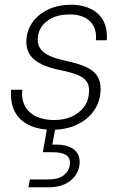

<svg xmlns="http://www.w3.org/2000/svg" viewBox="-20 -536 517 811"><path d="M201 12Q145 12 104 -7Q63 -26 43 -63.5Q23 -101 27 -157H74Q70 -117 85.5 -88Q101 -59 133 -44Q165 -29 208 -29Q249 -29 280.5 -42.5Q312 -56 332 -80.5Q352 -105 355 -136Q360 -170 347.5 -189.5Q335 -209 306.5 -220Q278 -231 234 -240Q199 -247 171 -258Q143 -269 124.5 -284.5Q106 -300 97.5 -322.5Q89 -345 92 -375Q97 -416 121.5 -447.5Q146 -479 187 -497.5Q228 -516 280 -516Q351 -516 393.5 -478Q436 -440 431 -366H385Q390 -415 361 -445Q332 -475 274 -475Q216 -475 180 -448Q144 -421 140 -379Q137 -356 146.5 -337Q156 -318 181 -304.5Q206 -291 250 -281Q284 -274 314 -264.5Q344 -255 365.5 -240.5Q387 -226 397.5 -202Q408 -178 404 -142Q399 -97 372 -62Q345 -27 301 -7.5Q257 12 201 12ZM100 255 106 222H183Q227 222 249.5 204Q272 186 275 160Q278 133 261 120Q244 107 201 107H161L181 -7H216L201 75Q242 73 268.5 82.5Q295 92 307 111.5Q319 131 316 159Q313 186 296.5 208Q280 230 252 242.5Q224 255 187 255Z"/></svg>

Font: DM Sans ExtraLight
Style: Italic
Weight: 250
Italic angle: -10°
Designer: Colophon Foundry, Jonny Pinhorn
Foundry: Colophon Foundry
Version: Version 4.004;gftools[0.9.30]